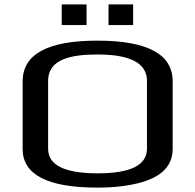

<svg xmlns="http://www.w3.org/2000/svg" viewBox="-20 -844 889 874"><path d="M766 -474C766 -597 652 -659 423 -659C196 -659 83 -597 83 -473V-166C83 -49 196 10 423 10C464 10 503 8 539 3C659 -13 766 -54 766 -166ZM424 -596C574 -596 649 -556 649 -476V-167C649 -92 574 -55 425 -55C274 -55 199 -92 199 -167V-476C199 -574 301 -596 424 -596ZM374 -730V-824H261V-730ZM586 -730V-824H474V-730Z"/></svg>

Font: Gamestation Extended
Style: Regular
Weight: 400
Width: 7
Designer: Jonas Hecksher
Foundry: Jonas Hecksher, Playtypeª, e-types AS
Version: Version 1.003